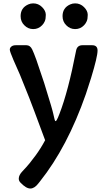

<svg xmlns="http://www.w3.org/2000/svg" viewBox="-20 -812 623 1109"><path d="M512.2 -550.8Q543.5 -550.8 543.5 -520Q543.5 -484.4 506.3 -362.3L476.1 -269Q369.1 37.6 210.9 235.8L201.2 248Q178.7 276.9 155.3 276.9Q130.4 276.9 97.7 242.2Q88.4 232.4 88.4 219.7Q88.4 199.2 110.4 176.5Q132.3 153.8 150.9 131.1Q169.4 108.4 186 85.4Q216.3 43.9 240.7 -2Q164.6 -207.5 148.4 -248L95.2 -380.4L57.6 -465.8Q36.6 -514.6 36.6 -525.1Q36.6 -535.6 45.7 -543.2Q54.7 -550.8 71.3 -550.8H132.8Q154.3 -550.8 166 -526.4Q174.8 -508.3 189.9 -466.8Q220.7 -377 234.9 -333.5L274.4 -204.1Q280.3 -184.6 283.2 -172.9L287.6 -155.3Q289.1 -149.4 291 -140.6L295.4 -122.1Q297.9 -112.3 300.8 -112.3Q303.7 -112.3 307.4 -118.2Q311 -124 314.9 -133.3L323.2 -153.8Q374 -284.2 419.4 -519Q425.3 -550.8 456.1 -550.8ZM414.1 -644Q384.3 -644 362.8 -666Q341.3 -687 341.3 -718.8Q341.3 -767.1 385.7 -786.6Q398.9 -792.5 414.1 -792.5Q443.8 -792.5 465.3 -771Q486.8 -749.5 486.8 -726.3Q486.8 -703.1 481 -689.5Q475.1 -675.8 465.3 -666Q444.3 -644 414.1 -644ZM171.9 -644Q142.1 -644 120.6 -666Q99.1 -687 99.1 -718.8Q99.1 -767.1 143.6 -786.6Q156.7 -792.5 171.9 -792.5Q201.7 -792.5 223.1 -771Q244.6 -749.5 244.6 -726.3Q244.6 -703.1 238.8 -689.5Q232.9 -675.8 223.1 -666Q202.1 -644 171.9 -644Z"/></svg>

Font: Capriola
Style: Regular
Weight: 400
Designer: Viktoriya Grabowska
Foundry: Viktoriya Grabowska
Version: Version 1.007